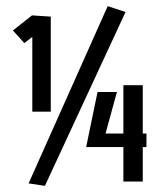

<svg xmlns="http://www.w3.org/2000/svg" viewBox="-20 -670 530 624"><path d="M388 -631 330 -650 73 -74 126 -66ZM84 -620 22 -571 59 -530 85 -550V-307H145V-616ZM456 -236H323L360 -371H297L260 -192H456ZM381 -393V-80H444V-393Z"/></svg>

Font: Englebert
Style: Regular
Weight: 400
Designer: Astigmatic (AOETI)
Foundry: Astigmatic (AOETI)
Version: Version 1.000